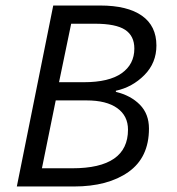

<svg xmlns="http://www.w3.org/2000/svg" viewBox="-20 -676 640 696"><path d="M41 0 173 -656H343Q442 -656 494.5 -619Q547 -582 547 -511Q547 -448 503.5 -404Q460 -360 400 -347V-343Q454 -330 487 -296.5Q520 -263 520 -210Q520 -105 445.5 -52.5Q371 0 248 0ZM194 -378H284Q375 -378 421 -410.5Q467 -443 467 -500Q467 -546 433.5 -568Q400 -590 324 -590H238ZM132 -66H242Q444 -66 444 -206Q444 -256 405 -284Q366 -312 294 -312H182Z"/></svg>

Font: TypoPRO Source Code Pro
Style: Italic
Weight: 400
Italic angle: -11°
Monospace: yes
Designer: Paul D. Hunt, Teo Tuominen
Foundry: Adobe Systems Incorporated
Version: Version 1.030;PS 1.0;hotconv 1.0.84;makeotf.lib2.5.63406